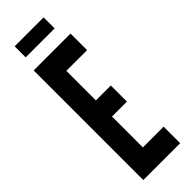

<svg xmlns="http://www.w3.org/2000/svg" viewBox="-292 -895 910 910"><g transform="rotate(-45 163.5 -440.0)"><path d="M40 0V-735H287V-624H148V-426H248V-318H148V-111H287V0ZM57 -805.5V-879.5H251V-805.5Z"/></g></svg>

Font: League Gothic
Style: Regular
Weight: 400
Designer: The League of Moveable Type
Version: Version 2.001